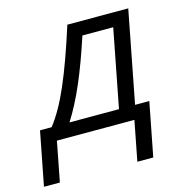

<svg xmlns="http://www.w3.org/2000/svg" viewBox="-186 -628 893 928"><g transform="rotate(-15 260.5 -164.0)"><path d="M443.8 -459H289.6Q247.6 -330.1 206.8 -235.4Q166 -140.6 120.6 -69.3H368.2ZM467.8 199.2H388.2L426.8 0H39.1L0.5 199.2H-79.1L-26.9 -69.3H31.2Q82.5 -134.3 130.1 -244.4Q177.7 -354.5 232.9 -528.3H537.6L448.7 -69.3H520Z"/></g></svg>

Font: Cousine
Style: Italic
Weight: 400
Italic angle: -12°
Monospace: yes
Designer: Steve Matteson
Foundry: Monotype Imaging Inc.
Version: Version 1.21